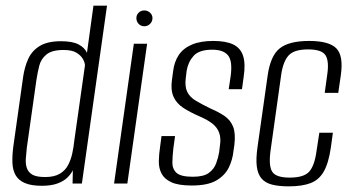

<svg xmlns="http://www.w3.org/2000/svg" viewBox="-20 -650 1248 680"><path d="M128 8Q90 8 67.5 -2Q45 -12 35 -30Q25 -48 24 -73.5Q23 -99 27 -130L62 -378Q67 -413 80 -441.5Q93 -470 120.5 -487Q148 -504 196 -504Q237 -504 258.5 -492.5Q280 -481 288 -463L311 -630H359L270 0H237L238 -47Q231 -33 218 -20.5Q205 -8 183 0Q161 8 128 8ZM140 -23Q172 -23 191.5 -34.5Q211 -46 221 -65Q231 -84 236 -107Q241 -130 243 -151Q253 -218 262 -285Q271 -352 281 -419Q280 -430 273 -442Q266 -454 250.5 -463.5Q235 -473 205 -473Q164 -473 144.5 -457Q125 -441 119 -417Q113 -393 109 -367L75 -127Q73 -108 71.5 -89Q70 -70 75 -55Q80 -40 94.5 -31.5Q109 -23 140 -23Z M384 0 454 -495H501L431 0ZM491 -557Q479 -557 471 -565.5Q463 -574 463 -586Q463 -597 471 -605Q479 -613 491 -613Q503 -613 511.5 -605Q520 -597 520 -586Q520 -574 511.5 -565.5Q503 -557 491 -557Z M659 7Q612 7 587 -4.5Q562 -16 552 -35.5Q542 -55 542.5 -79.5Q543 -104 547 -130L552 -168H600L594 -125Q591 -98 590.5 -75Q590 -52 605 -38Q620 -24 663 -24Q701 -24 719.5 -37.5Q738 -51 745.5 -71.5Q753 -92 756 -110L759 -135Q763 -160 756.5 -179Q750 -198 732.5 -212Q715 -226 684 -239Q652 -253 628.5 -268.5Q605 -284 594.5 -307.5Q584 -331 589 -367L593 -397Q597 -431 613 -455Q629 -479 659.5 -492Q690 -505 735 -505Q780 -505 806 -492.5Q832 -480 841 -452Q850 -424 843 -378L837 -334H790L797 -381Q804 -434 787.5 -454Q771 -474 732 -474Q685 -474 665.5 -452Q646 -430 641 -399L638 -374Q634 -344 643 -325Q652 -306 674 -293Q696 -280 727 -265Q755 -253 775.5 -239Q796 -225 805.5 -201.5Q815 -178 810 -136L807 -116Q804 -85 790.5 -57Q777 -29 746.5 -11Q716 7 659 7Z M1003 10Q968 10 944 4Q920 -2 906.5 -17.5Q893 -33 889.5 -60Q886 -87 892 -129L928 -383Q938 -453 971 -479Q1004 -505 1075 -505Q1145 -505 1171 -479Q1197 -453 1187 -383L1178 -321H1130L1139 -386Q1146 -433 1133 -454Q1120 -475 1071 -475Q1022 -475 1002.5 -454Q983 -433 976 -386L938 -115Q931 -63 944 -42Q957 -21 1006 -21Q1056 -21 1075 -42Q1094 -63 1101 -115L1111 -180H1159L1152 -129Q1144 -73 1127 -43Q1110 -13 1080 -1.5Q1050 10 1003 10Z"/></svg>

Font: Alumni Sans Light
Style: Italic
Weight: 300
Italic angle: -8°
Version: Version 1.016